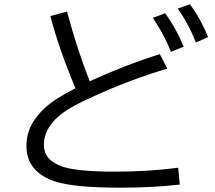

<svg xmlns="http://www.w3.org/2000/svg" viewBox="-20 -870 1020 912"><path d="M834 6.8Q701.2 21.5 553.7 21.5Q325.2 21.5 236.3 -9.8Q105.5 -56.2 105.5 -176.8Q105.5 -247.6 147.9 -306.6Q187.5 -360.4 247.1 -398.9Q285.6 -423.3 338.4 -451.2Q261.2 -633.8 219.2 -793.9L298.3 -814.9Q348.1 -629.9 406.2 -483.9Q576.2 -562 739.3 -612.8L774.9 -543.9Q605 -494.6 421.9 -411.1Q325.2 -367.7 282.7 -336.9Q188.5 -268.6 188.5 -182.1Q188.5 -107.4 279.3 -77.6Q350.1 -54.7 526.9 -54.7Q684.1 -54.7 826.2 -73.2ZM792 -624Q759.8 -705.1 706.1 -785.2L764.2 -807.1Q818.8 -732.4 852.1 -647.9ZM910.2 -668Q877.4 -754.4 824.2 -829.1L882.3 -850.1Q935.1 -777.8 968.3 -693.8Z"/></svg>

Font: BIZ UDPGothic
Style: Regular
Weight: 400
Designer: TypeBank Co., Ltd.
Foundry: Morisawa Inc.
Version: Version 1.051